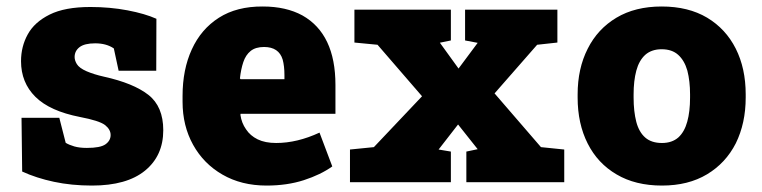

<svg xmlns="http://www.w3.org/2000/svg" viewBox="-20 -558 2333 588"><path d="M261.7 10.3Q199.2 10.3 145.3 -1.2Q91.3 -12.7 47.9 -32.7L45.9 -197.3H161.6L181.2 -120.6Q191.4 -114.3 207.5 -109.6Q223.6 -105 246.1 -105Q287.6 -105 303.2 -116.2Q318.8 -127.4 318.8 -144.5Q318.8 -161.6 301.3 -175.3Q283.7 -188.5 225.1 -199.7Q132.3 -217.8 88.4 -261.5Q44.4 -305.2 44.4 -370.6Q44.4 -415.5 64.9 -452.6Q85.4 -490.2 132.1 -513.4Q178.7 -536.6 256.8 -536.6Q316.4 -536.6 370.4 -526.4Q424.3 -516.1 459 -500.5L458.5 -341.3H343.3L328.6 -409.7Q305.7 -425.3 271.5 -425.3Q238.8 -425.3 223.6 -413.6Q208.5 -401.9 208.5 -383.3Q208.5 -373 215.3 -361.8Q222.7 -349.6 245.1 -339.8Q267.6 -330.1 298.3 -323.2Q388.7 -303.2 434.3 -267.6Q480 -231.9 480 -159.2Q480 -81.1 424.1 -35.4Q368.2 10.3 261.7 10.3Z M796.4 10.3Q719.2 10.3 661.1 -23.4Q603.5 -56.6 571.3 -114.7Q539.1 -172.9 539.1 -246.1V-264.2Q539.1 -345.2 567.4 -406.7Q595.7 -468.8 650.4 -503.7Q705.1 -538.6 784.7 -538.1Q856 -538.1 906.2 -510.7Q1007.3 -453.6 1007.3 -297.9V-209.5H716.8L716.3 -206.1Q719.7 -181.6 733.4 -162.1Q746.1 -142.6 769 -131.3Q792 -120.1 825.7 -120.1Q890.1 -120.1 958.5 -151.9L997.6 -48.3Q961.9 -22.9 910.6 -6.3Q859.4 10.3 796.4 10.3ZM714.8 -317.9 716.8 -315.4H851.1V-328.1Q851.1 -355.5 845.7 -375.5Q834 -414.1 788.6 -414.1Q762.7 -414.1 747.6 -401.9Q732.4 -389.6 725.1 -367.7Q717.8 -345.7 714.8 -317.9Z M1382.8 -176.8 1323.2 -100.1 1360.8 -93.8V0H1051.8V-100.1L1125 -107.4L1272.5 -263.2L1136.2 -420.9L1065.4 -427.7V-528.3H1360.8V-434.1L1327.1 -427.2L1384.3 -348.1L1442.9 -426.8L1404.3 -434.1V-528.3H1687V-427.7L1625 -420.9L1494.6 -272L1636.7 -107.4L1708 -100.1V0H1408.2V-93.8L1442.9 -101.1Z M2007.3 10.3Q1925.8 10.3 1868.2 -23.9Q1810.5 -57.6 1779.8 -118.4Q1749 -179.2 1749 -259.3V-269Q1749 -348.1 1779.8 -408.7Q1810.1 -469.2 1867.7 -503.7Q1925.3 -538.1 2006.3 -538.1Q2087.9 -538.1 2145.5 -503.9Q2202.6 -469.7 2233.2 -409.2Q2263.7 -348.6 2263.7 -269V-259.3Q2263.7 -180.7 2233.4 -119.1Q2202.6 -58.6 2145.3 -24.2Q2087.9 10.3 2007.3 10.3ZM2007.3 -120.1Q2038.1 -120.1 2057.6 -137.2Q2076.2 -154.3 2084.7 -185.3Q2093.3 -216.3 2093.3 -259.3V-269Q2093.3 -309.6 2085 -341.8Q2076.2 -372.6 2057.1 -389.9Q2038.1 -407.2 2006.3 -407.2Q1975.6 -407.2 1956.1 -390.1Q1937 -372.6 1928.7 -341.6Q1920.4 -310.5 1920.4 -269V-259.3Q1920.4 -216.8 1928.7 -184.6Q1937 -153.3 1956.1 -136.7Q1975.1 -120.1 2007.3 -120.1Z"/></svg>

Font: Suwannaphum Black
Style: Regular
Weight: 900
Designer: Danh Hong
Version: Version 8.002; ttfautohint (v1.8.3)